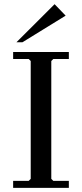

<svg xmlns="http://www.w3.org/2000/svg" viewBox="-20 -914 398 934"><path d="M89.4 -708.5H60.1L245.6 -893.6L299.3 -837.9ZM229.5 -43.9 239.3 -34.2H314.9V0H43.9V-34.2H119.6L129.4 -43.9V-617.2L119.6 -627H43.9V-661.1H314.9V-627H239.3L229.5 -617.2Z"/></svg>

Font: Happy Times at the IKOB
Style: Regular
Weight: 400
Designer: Lucas Le Bihan
Foundry: Lucas Le Bihan
Version: Version 1.000;PS 1.0;hotconv 1.0.88;makeotf.lib2.5.647800